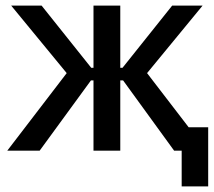

<svg xmlns="http://www.w3.org/2000/svg" viewBox="-20 -540 768 688"><path d="M315 0H411V-252H421L604 0H631V128H726V-84H656L507 -278L706 -520H597L419 -297H411V-520H315V-297H307L129 -520H20L219 -278L6 0H122L306 -252H315Z"/></svg>

Font: Fixel Display Medium
Style: Regular
Weight: 500
Designer: AlfaBravo + MacPaw
Foundry: Kyrylo Tkachov, Marchela Mozhyna, Serhii Makarenko, Maria Weinstein, Zakhar Kryvoshyya
Version: Version 1.211